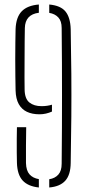

<svg xmlns="http://www.w3.org/2000/svg" viewBox="-20 -824 391 850"><path d="M49 -424Q48.5 -449.5 48 -486Q47.5 -522.5 47.5 -562Q47.5 -601.5 48 -636.8Q48.5 -672 49 -695Q51 -748 76.2 -774Q101.5 -800 152 -804V-767.5Q91.5 -760 90 -700Q89.5 -681 89.2 -643Q89 -605 88.8 -561.5Q88.5 -518 88.5 -480.8Q88.5 -443.5 89 -426Q90 -386.5 110.2 -370.2Q130.5 -354 164 -354Q177.5 -354 189 -355.8Q200.5 -357.5 210 -360.5V-330Q197.5 -324.5 183.5 -321.2Q169.5 -318 155 -318Q122.5 -318 99.2 -329Q76 -340 63 -363.2Q50 -386.5 49 -424ZM55 -103Q54.5 -119 54.2 -149.2Q54 -179.5 54.2 -210.8Q54.5 -242 55 -261H96Q95.5 -225 95 -179.8Q94.5 -134.5 95 -102Q96 -68.5 110.8 -52Q125.5 -35.5 152 -31V6Q104 1 80.2 -25Q56.5 -51 55 -103ZM198 6V-30.5Q223.5 -34.5 238.2 -51Q253 -67.5 253 -99Q254 -184 254.2 -258.5Q254.5 -333 254.5 -403.8Q254.5 -474.5 254.2 -547Q254 -619.5 253 -700Q253 -731 238 -747Q223 -763 198 -767V-804Q248.5 -799.5 270 -773Q291.5 -746.5 293 -695Q295 -590 295.8 -497Q296.5 -404 295.8 -309Q295 -214 293 -103Q292.5 -50 269 -24Q245.5 2 198 6Z"/></svg>

Font: Big Shoulders Stencil Text Thin
Style: Regular
Weight: 100
Designer: Patric King
Foundry: XO Type Co
Version: Version 2.001